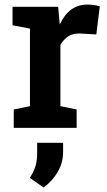

<svg xmlns="http://www.w3.org/2000/svg" viewBox="-20 -558 469 838"><path d="M40 0V-80.1L110.8 -94.7V-433.1L34.7 -447.8V-528.3H233.9L239.7 -462.4L240.7 -451.2Q281.7 -538.1 360.8 -538.1Q390.6 -538.1 415.5 -530.3L400.4 -407.7L330.6 -411.6Q298.8 -413.1 278.3 -399.7Q257.8 -386.2 243.7 -362.3V-94.7L314.5 -80.1V0ZM170.4 260.3 109.9 218.3Q126 194.3 134 170.2Q142.1 146 142.1 111.3V65.4H255.4V105.5Q255.4 151.9 232.2 191.9Q209 231.9 170.4 260.3Z"/></svg>

Font: Roboto Slab SemiBold
Style: Regular
Weight: 600
Designer: Google
Version: Version 2.001; ttfautohint (v1.8.3)